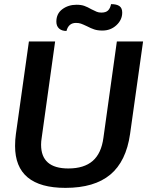

<svg xmlns="http://www.w3.org/2000/svg" viewBox="-20 -901 750 930"><path d="M53 -194Q53 -224 57 -252L120 -700H247L182 -234Q179 -216 179 -200Q179 -85 311 -85Q387 -85 429 -121.5Q471 -158 481 -234L546 -700H673L610 -252Q591 -119 514 -55Q437 9 297 9Q53 9 53 -194ZM253 -796Q253 -835 282 -856.5Q311 -878 351 -878Q373 -878 388.5 -872.5Q404 -867 423 -856Q439 -848 448.5 -844Q458 -840 471 -840Q493 -840 503.5 -850.5Q514 -861 518 -881Q545 -881 558.5 -871.5Q572 -862 572 -840Q572 -805 544 -779Q516 -753 476 -753Q453 -753 436.5 -758.5Q420 -764 401 -774Q382 -783 372 -786.5Q362 -790 348 -790Q312 -790 302 -751Q279 -751 266 -763Q253 -775 253 -796Z"/></svg>

Font: Krub SemiBold
Style: Italic
Weight: 600
Italic angle: -8°
Designer: Ekaluck Peanpanawate
Foundry: Cadson Demak Co.,Ltd.
Version: Version 1.000; ttfautohint (v1.6)